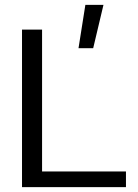

<svg xmlns="http://www.w3.org/2000/svg" viewBox="-20 -765 565 785"><path d="M301 -568H361L403 -745H329ZM152 -64V-644H70V0H495V-64Z"/></svg>

Font: Kanit Light
Style: Regular
Weight: 300
Designer: Katatrad Team
Foundry: CadsonDemak
Version: Version 1.000;PS 001.000;hotconv 1.0.88;makeotf.lib2.5.64775